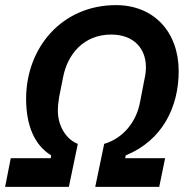

<svg xmlns="http://www.w3.org/2000/svg" viewBox="-30 -730 738 750"><path d="M-10 0H239L274 -168C227 -186 196 -240 196 -297C196 -314 198 -332 201 -351L216 -426C233 -519 298 -595 404 -595C495 -595 540 -538 540 -468C540 -452 538 -437 535 -424L517 -331C503 -255 452 -190 377 -168L342 0H592L615 -112H459L461 -123C606 -182 668 -314 668 -452C668 -604 572 -710 423 -710C212 -710 72 -544 72 -344C72 -241 104 -163 170 -123L168 -112H12Z"/></svg>

Font: Braiins Sans SemiBold
Style: Italic
Weight: 600
Italic angle: -11.31°
Designer: Mike Abbink, Paul van der Laan, Pieter van Rosmalen, Jiri Chlebus, Lubos Buracinsky
Foundry: Bold Monday, Sudetype
Version: Version 1.000;hotconv 1.0.109;makeotfexe 2.5.65596